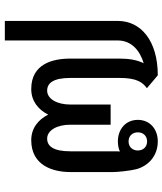

<svg xmlns="http://www.w3.org/2000/svg" viewBox="41 -706 672 794"><g transform="rotate(-90 377.0 -309.0)"><path d="M189.2 -113.3C211.7 -113.3 226.7 -97.5 226.7 -75C226.7 -52.5 211.7 -36.7 189.2 -36.7C166.7 -36.7 151.7 -52.5 151.7 -75C151.7 -97.5 166.7 -113.3 189.2 -113.3ZM189.2 -157.5C174.2 -157.5 160 -155 147.5 -149.2C148.3 -155.8 148.3 -162.5 148.3 -170V-354.2C148.3 -425 170 -450 200.8 -450C235 -450 258.3 -409.2 258.3 -354.2V-187.5H341.7V-354.2C341.7 -409.2 365 -450 399.2 -450C430 -450 451.7 -425 451.7 -354.2V-150.8C451.7 -80 434.2 -55.8 409.2 -37.5L462.5 7.5C605 7.5 687.5 -61.7 687.5 -158.3V-625H606.7V-158.3C606.7 -100 563.3 -65.8 512.5 -50.8C525.8 -77.5 531.7 -110 531.7 -150.8V-354.2C531.7 -428.3 509.2 -515.8 405.8 -515.8C355.8 -515.8 320.8 -486.7 300 -445.8C279.2 -486.7 244.2 -515.8 194.2 -515.8C90.8 -515.8 62.5 -428.3 62.5 -354.2V-177.5C62.5 -158.3 67.5 -109.2 74.2 -81.7C87.5 -31.7 129.2 7.5 189.2 7.5C240 7.5 278.3 -25 278.3 -75C278.3 -125 240 -157.5 189.2 -157.5Z"/></g></svg>

Font: Boon Medium
Style: Regular
Weight: 500
Designer: Sungsit Sawaiwan
Foundry: FontUni
Version: Version 2.0